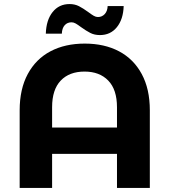

<svg xmlns="http://www.w3.org/2000/svg" viewBox="-20 -927 836 947"><path d="M719 -383V0H557V-168H237V0H77V-383Q77 -488 117 -562Q157 -636 229 -674Q301 -712 398 -712Q495 -712 567 -674Q639 -636 679 -562Q719 -488 719 -383ZM557 -298V-398Q557 -485 514 -529.5Q471 -574 397 -574Q322 -574 279.5 -529.5Q237 -485 237 -398V-298ZM380 -793Q364 -805 353.5 -811Q343 -817 333 -817Q312 -817 299 -802.5Q286 -788 285 -761H206Q208 -828 239.5 -867.5Q271 -907 323 -907Q349 -907 369.5 -896.5Q390 -886 416 -867Q432 -855 442.5 -849Q453 -843 463 -843Q483 -843 496.5 -857.5Q510 -872 511 -897H590Q588 -832 556.5 -793Q525 -754 473 -754Q446 -754 425.5 -764.5Q405 -775 380 -793Z"/></svg>

Font: mBank
Style: Bold
Weight: 700
Designer: Julieta Ulanovsky
Foundry: Julieta Ulanovsky
Version: Version 7.200